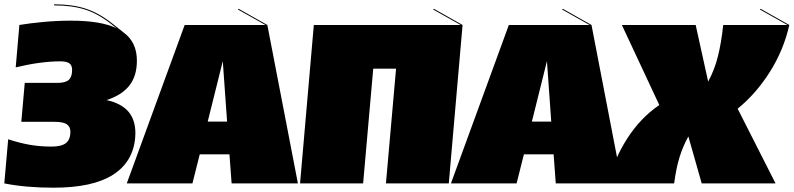

<svg xmlns="http://www.w3.org/2000/svg" viewBox="-42 -852 3687 892"><path d="M587 -233Q587 -219 586 -212Q576 -99 482 -39.5Q388 20 207 20Q77 20 -22 0L-4 -205Q51 -187 98 -179Q145 -171 197 -171Q244 -171 264.5 -187.5Q285 -204 285 -240Q285 -263 268.5 -274.5Q252 -286 212 -286H57L73 -467H226Q262 -467 277.5 -481Q293 -495 293 -527Q293 -549 280 -558Q267 -567 238 -567Q147 -567 31 -539L48 -736Q95 -744 159.5 -750Q224 -756 288 -756Q426 -756 499 -721L475 -740Q413 -789 352 -808Q291 -827 209 -827L210 -832Q293 -832 355.5 -812Q418 -792 482 -741L531 -702Q594 -657 594 -570Q594 -499 559 -454.5Q524 -410 453 -387Q521 -372 554 -334Q587 -296 587 -233Z M1024 -135H886L852 0H547L816 -736H1191L1063 -808L1067 -811L1200 -736L1342 0H1034ZM1013 -287 993 -568 923 -287Z M2107 -736 2043 0H1751L1798 -533H1692L1645 0H1352L1416 -736H2098L1970 -808L1974 -811Z M2530 -135H2392L2358 0H2053L2322 -736H2697L2569 -808L2573 -811L2706 -736L2848 0H2540ZM2519 -287 2499 -568 2429 -287Z M3385 -347 3561 0H3218L3156 -218Q3130 -171 3114.5 -120Q3099 -69 3090 0H2783Q2810 -112 2872 -208.5Q2934 -305 3021 -364L2847 -736H3190L3248 -473Q3277 -526 3293 -589Q3309 -652 3318 -736H3616L3488 -808L3492 -811L3625 -736Q3599 -620 3535 -518.5Q3471 -417 3385 -347Z"/></svg>

Font: FFF_HK Layer Front
Style: Regular
Weight: 400
Italic angle: -5°
Designer: bBox Type GmbH
Foundry: bBox Type GmbH
Version: Version 0.002